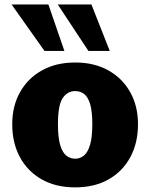

<svg xmlns="http://www.w3.org/2000/svg" viewBox="-20 -812 660 843"><path d="M310.1 10.7Q225.1 10.7 163.1 -24.4Q101.1 -59.6 67.4 -122.1Q33.7 -184.6 33.7 -266.6Q33.7 -346.2 67.9 -407.2Q102.1 -468.3 164.1 -502.9Q226.1 -537.6 310.1 -537.6Q394 -537.6 455.8 -502.9Q517.6 -468.3 551.8 -407.2Q585.9 -346.2 585.9 -266.6Q585.9 -184.6 552.2 -122.1Q518.6 -59.6 456.8 -24.4Q395 10.7 310.1 10.7ZM310.1 -115.2Q332 -115.2 348.9 -129.4Q365.7 -143.6 375.5 -176.5Q385.3 -209.5 385.3 -266.6Q385.3 -322.3 376 -354Q366.7 -385.7 349.9 -398.9Q333 -412.1 310.1 -412.1Q275.9 -412.1 255.1 -381.1Q234.4 -350.1 234.4 -266.6Q234.4 -209 244.1 -175.8Q253.9 -142.6 271 -128.9Q288.1 -115.2 310.1 -115.2ZM175.3 -588.4 30.8 -792.5H192.4L262.7 -588.4ZM368.2 -588.4 233.4 -792.5H381.3L461.9 -588.4Z"/></svg>

Font: Comme Black
Style: Regular
Weight: 900
Version: Version 1.000;gftools[0.9.27]